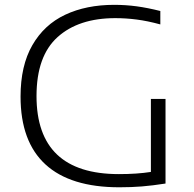

<svg xmlns="http://www.w3.org/2000/svg" viewBox="-20 -769 801 794"><path d="M664.5 -360V-10Q610 -1.5 566.8 2Q523.5 5.5 473.5 5.5Q271 5.5 168 -89Q65 -183.5 65 -369.5Q65 -497.5 113.8 -582.2Q162.5 -667 249.5 -708Q336.5 -749 452.5 -749Q500 -749 545.8 -742.8Q591.5 -736.5 643 -723.5V-668Q590 -682.5 545.2 -688.2Q500.5 -694 457 -694Q305 -694 218 -615.5Q131 -537 131 -372Q131 -49 471.5 -49Q547 -49 604 -58V-360Z"/></svg>

Font: Encode Sans Expanded Light
Style: Regular
Weight: 300
Width: 7
Designer: Multiple Designers
Foundry: Impallari Type
Version: Version 2.000